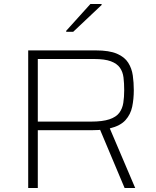

<svg xmlns="http://www.w3.org/2000/svg" viewBox="-20 -940 781 960"><path d="M121 0V-688H459Q526 -688 564.5 -671.5Q603 -655 621 -626.5Q639 -598 644 -562.5Q649 -527 649 -489Q649 -445 641 -406.5Q633 -368 607.5 -339.5Q582 -311 529 -298L656 0H603L475 -304L499 -295Q488 -291 474 -290Q460 -289 440 -289H169V0ZM169 -332H435Q493 -332 527 -343.5Q561 -355 576.5 -376Q592 -397 596.5 -425.5Q601 -454 601 -489Q601 -524 597.5 -552.5Q594 -581 579.5 -601.5Q565 -622 534.5 -633.5Q504 -645 451 -645H169ZM311 -781V-786L432 -920H488V-915L346 -781Z"/></svg>

Font: Saira SemiExpanded ExtraLight
Style: Regular
Weight: 250
Width: 6
Designer: Hector Gatti with collaboration of the Omnibus-Type team
Foundry: Omnibus-Type
Version: Version 1.101